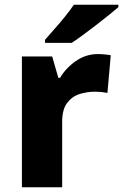

<svg xmlns="http://www.w3.org/2000/svg" viewBox="-20 -786 517 806"><path d="M391 -559Q404 -559 420 -557.5Q436 -556 445 -554L431 -396Q422 -398 408 -399.5Q394 -401 377 -401Q345 -401 313.5 -391Q282 -381 261.5 -353.5Q241 -326 241 -275V0H72V-549H199L225 -459H232Q256 -500 298 -529.5Q340 -559 391 -559ZM477 -756Q461 -742 436 -722Q411 -702 382.5 -680Q354 -658 327.5 -638.5Q301 -619 281 -606H169V-619Q185 -638 208 -663.5Q231 -689 253 -716.5Q275 -744 290 -766H477Z"/></svg>

Font: Noto Sans Kannada ExtraBold
Style: Regular
Weight: 800
Designer: Jelle Bosma - Monotype Design Team
Foundry: Monotype Imaging Inc.
Version: Version 2.005; ttfautohint (v1.8.4.7-5d5b)